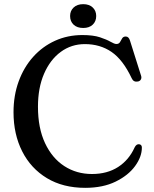

<svg xmlns="http://www.w3.org/2000/svg" viewBox="-20 -885 738 923"><path d="M662 -175.5Q662 -131.5 629.5 -86.8Q597 -42 536 -12Q475 18 389.5 18Q283 18 205.8 -28.5Q128.5 -75 86.8 -157.2Q45 -239.5 45 -345.5Q45 -426 69.8 -493.8Q94.5 -561.5 139.2 -611.5Q184 -661.5 244.5 -689Q305 -716.5 376 -716.5Q428 -716.5 460.5 -705.8Q493 -695 511.5 -684.2Q530 -673.5 539.5 -673.5Q551.5 -673.5 556.8 -682.5Q562 -691.5 567.2 -700.5Q572.5 -709.5 584.5 -709.5Q599 -709.5 605 -689.5L658.5 -520Q661.5 -510 656.8 -502.2Q652 -494.5 642 -493Q621.5 -489.5 613 -509Q571 -598 516 -635.5Q461 -673 388 -673Q323 -673 272 -635.5Q221 -598 191.8 -530.5Q162.5 -463 162.5 -372Q162.5 -269.5 196.5 -197Q230.5 -124.5 289.2 -86.5Q348 -48.5 422 -48.5Q495.5 -48.5 547.8 -82.2Q600 -116 627 -176Q635.5 -193.5 649.5 -191.5Q662 -189.5 662 -175.5ZM380 -750.5Q351 -750.5 334 -766.2Q317 -782 317 -808Q317 -833 334 -849Q351 -865 380 -865Q409 -865 425.8 -849Q442.5 -833 442.5 -808Q442.5 -782.5 425.8 -766.5Q409 -750.5 380 -750.5Z"/></svg>

Font: Fraunces 9pt
Style: Regular
Weight: 400
Version: Version 1.000;[b76b70a41]